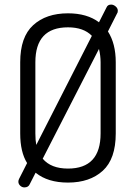

<svg xmlns="http://www.w3.org/2000/svg" viewBox="-20 -789 592 836"><path d="M60 2Q60 -4 63 -10L98 -79Q68 -127 68 -208V-518Q68 -628 124.5 -679.5Q181 -731 276 -731Q359 -731 411 -692L444 -757Q449 -769 464 -769Q474 -769 483.5 -761Q493 -753 493 -742Q493 -734 489 -729L450 -652Q484 -599 484 -518V-208Q484 -97 427.5 -45.5Q371 6 276 6Q188 6 135 -37L110 12Q104 27 86 27Q76 27 68 19.5Q60 12 60 2ZM134 -208Q134 -178 138 -158L380 -633Q344 -670 276 -670Q134 -670 134 -518ZM166 -98Q202 -55 276 -55Q418 -55 418 -208V-518Q418 -546 411 -576Z"/></svg>

Font: Terminal Dosis
Style: Regular
Weight: 400
Designer: Edgar Tolentino, Pablo Impallari, Igino Marini
Foundry: Edgar Tolentino, Pablo Impallari, Igino Marini
Version: Version 1.007